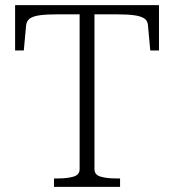

<svg xmlns="http://www.w3.org/2000/svg" viewBox="-20 -730 680 750"><path d="M291 -69V-674H205Q163 -674 136.5 -670.5Q110 -667 97 -658Q84 -649 82 -631L73 -533H39V-710H601V-533H567L558 -631Q557 -649 543.5 -658Q530 -667 503.5 -670.5Q477 -674 435 -674H349V-69Q349 -47 373 -40Q397 -33 433 -33H449V0H191V-33H207Q243 -33 267 -40Q291 -47 291 -69Z"/></svg>

Font: Roboto Serif 36pt ExtraLight
Style: Regular
Weight: 250
Designer: Greg Gazdowicz
Foundry: Commercial Type
Version: Version 1.008